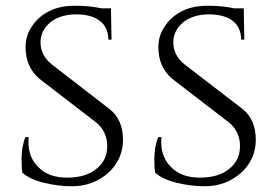

<svg xmlns="http://www.w3.org/2000/svg" viewBox="-20 -634 964 668"><path d="M58 -33C75 -18 100 -6 133 2C166 10 198 14 231 14C231 14 231 14 231 14C280 14 322 -2 357 -33C391 -64 408 -103 408 -148C408 -193 393 -229 362 -254C362 -254 160 -410 160 -410C160 -410 160 -410 160 -410C134 -431 121 -457 121 -486C121 -515 133 -538 156 -557C179 -575 209 -584 245 -584C281 -584 309 -576 328 -561C347 -546 357 -524 357 -496C357 -496 368 -496 368 -496C368 -496 366 -605 366 -605C366 -605 333 -605 333 -605C333 -605 333 -605 333 -605C306 -611 276 -614 241 -614C206 -614 176 -608 151 -595C125 -582 105 -564 91 -542C76 -520 69 -496 69 -470C69 -470 69 -470 69 -470C69 -424 85 -387 117 -360C117 -360 317 -206 317 -206C317 -206 317 -206 317 -206C341 -185 353 -158 353 -126C353 -93 341 -67 316 -47C291 -26 257 -16 213 -16C213 -16 213 -16 213 -16C171 -16 138 -28 115 -51C91 -74 79 -103 79 -139C79 -139 79 -139 79 -139C79 -145 79 -151 80 -157C80 -157 68 -157 68 -157C68 -157 68 -157 68 -157C59 -132 55 -107 55 -82C55 -57 56 -41 58 -33C58 -33 58 -33 58 -33ZM520 -33C537 -18 562 -6 595 2C628 10 660 14 693 14C693 14 693 14 693 14C742 14 784 -2 819 -33C853 -64 870 -103 870 -148C870 -193 855 -229 825 -254C825 -254 622 -410 622 -410C622 -410 622 -410 622 -410C596 -431 583 -457 583 -486C583 -515 595 -538 618 -557C641 -575 671 -584 707 -584C743 -584 771 -576 790 -561C809 -546 819 -524 819 -496C819 -496 830 -496 830 -496C830 -496 828 -605 828 -605C828 -605 795 -605 795 -605C795 -605 795 -605 795 -605C768 -611 738 -614 703 -614C668 -614 638 -608 613 -595C587 -582 567 -564 553 -542C538 -520 531 -496 531 -470C531 -470 531 -470 531 -470C531 -424 547 -387 579 -360C579 -360 779 -206 779 -206C779 -206 779 -206 779 -206C803 -185 815 -158 815 -126C815 -93 803 -67 778 -47C753 -26 719 -16 675 -16C675 -16 675 -16 675 -16C633 -16 600 -28 577 -51C553 -74 541 -103 541 -139C541 -139 541 -139 541 -139C541 -145 541 -151 542 -157C542 -157 530 -157 530 -157C530 -157 530 -157 530 -157C521 -132 517 -107 517 -82C517 -57 518 -41 520 -33C520 -33 520 -33 520 -33Z"/></svg>

Font: Cinzel Utterance
Style: Regular
Weight: 500
Designer: Natanael Gama
Foundry: ""
Version: ""